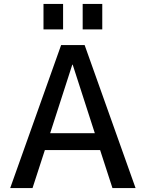

<svg xmlns="http://www.w3.org/2000/svg" viewBox="-20 -960 744 980"><path d="M402 -810V-940H502V-810ZM202 -810V-940H302V-810ZM32 0 292 -730H412L672 0H554L491 -194H209L146 0ZM236 -280H464L351 -630H349Z"/></svg>

Font: Mplus 1p Medium
Style: Regular
Weight: 500
Version: Version 1.061